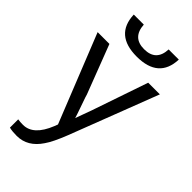

<svg xmlns="http://www.w3.org/2000/svg" viewBox="-291 -808 1082 1082"><g transform="rotate(45 250.0 -267.0)"><path d="M93 208Q57 208 33 202V136Q51 139 74 139Q156 139 204 19L212 -2L2 -528H96L208 -236L213 -219Q216 -213 235 -156Q251 -111 255 -96L290 -192L405 -528H498L295 0Q261 87 234 125Q179 208 93 208ZM255 -586Q82 -586 76 -742H156Q162 -645 255 -645Q350 -645 354 -742H435Q429 -586 255 -586Z"/></g></svg>

Font: Libra Sans
Style: Regular
Weight: 400
Foundry: Context Ltd
Version: Version 1.002